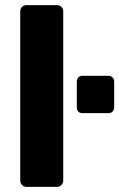

<svg xmlns="http://www.w3.org/2000/svg" viewBox="-20 -730 466 750"><path d="M84 0Q73 0 66 -7.5Q59 -15 59 -25V-685Q59 -696 66 -703Q73 -710 84 -710H202Q213 -710 220 -703Q227 -696 227 -685V-25Q227 -15 220 -7.5Q213 0 202 0ZM303 -288Q292 -288 286 -294Q280 -300 280 -311V-411Q280 -421 286 -427.5Q292 -434 303 -434H403Q413 -434 419.5 -427.5Q426 -421 426 -411V-311Q426 -300 419.5 -294Q413 -288 403 -288Z"/></svg>

Font: DVN-Rubik
Style: Bold
Weight: 700
Designer: Hubert and Fischer
Foundry: Hubert & Fischer
Version: Version 2.102